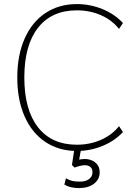

<svg xmlns="http://www.w3.org/2000/svg" viewBox="-20 -747 685 960"><path d="M364.3 7.8Q274.4 7.8 207 -37.1Q139.6 -82 103 -165Q66.4 -248 66.4 -359.4Q66.4 -470.7 103 -553.7Q139.6 -636.7 207 -681.6Q274.4 -726.6 364.3 -726.6Q431.6 -726.6 493.2 -701.2Q554.7 -675.8 594.7 -631.8L575.2 -602.5Q539.1 -647.5 483.9 -671.4Q428.7 -695.3 364.3 -695.3Q238.3 -695.3 169.9 -607.9Q101.6 -520.5 101.6 -359.4Q101.6 -198.2 169.9 -110.8Q238.3 -23.4 364.3 -23.4Q428.7 -23.4 483.9 -47.4Q539.1 -71.3 575.2 -116.2L594.7 -86.9Q554.7 -43 493.2 -17.6Q431.6 7.8 364.3 7.8ZM301.8 175.8 309.6 144.5Q327.1 154.3 341.8 157.7Q356.4 161.1 378.9 161.1Q408.2 161.1 425.3 148.4Q442.4 135.7 442.4 114.3Q442.4 97.7 432.6 88.4Q422.9 79.1 403.3 79.1Q386.7 79.1 352.5 90.8L339.8 78.1L354.5 -20.5H388.7L375 55.7L358.4 54.7Q385.7 47.9 403.3 47.9Q435.5 47.9 457 65.9Q478.5 84 478.5 114.3Q478.5 149.4 450.2 171.4Q421.9 193.4 375 193.4Q330.1 193.4 301.8 175.8Z"/></svg>

Font: Min Sans VF VF
Style: Regular
Weight: 400
Designer: Jinseong-Kim, NotoSansCJK, Nunito
Foundry: Jinseong-Kim
Version: Version 1.420;Glyphs 3.1.2 (3151)